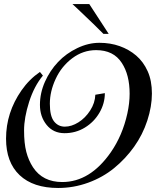

<svg xmlns="http://www.w3.org/2000/svg" viewBox="-20 -915 769 946"><path d="M266.6 11.2Q143.6 11.2 76.7 -52Q9.8 -115.2 9.8 -231.9Q9.8 -360.4 85.9 -469.7Q124.5 -524.9 176.8 -560.5L191.4 -542.5Q148.4 -490.7 123.5 -413.1Q98.6 -335.4 98.6 -272.2Q98.6 -209 109.6 -166.7Q120.6 -124.5 142.6 -90.8Q190.4 -18.1 286.6 -18.1Q423.8 -18.1 525.9 -164.6Q583.5 -247.6 607.4 -355.5Q618.7 -406.7 618.7 -453.1Q618.7 -499.5 609.1 -537.4Q599.6 -575.2 580.1 -605Q539.6 -668 453.6 -668Q389.2 -668 335.9 -627.9Q282.7 -587.9 254.2 -526.1Q225.6 -464.4 225.6 -403.8Q225.6 -343.3 246.1 -317.1Q266.6 -291 299.6 -291Q332.5 -291 366.5 -312.3Q400.4 -333.5 424.3 -370.6Q448.2 -407.7 449.7 -448.2L496.6 -456.1Q496.6 -405.3 470 -359.6Q443.4 -314 398.2 -286.4Q353 -258.8 297.9 -258.8Q242.7 -258.8 209.7 -299.6Q176.8 -340.3 176.8 -398.4Q176.8 -456.5 201.4 -512Q226.1 -567.4 266.1 -609.6Q306.2 -651.9 360.8 -678Q415.5 -704.1 469.7 -704.1Q523.9 -704.1 569.8 -687.7Q615.7 -671.4 651.1 -641.1Q686.5 -610.8 707.5 -564.2Q728.5 -517.6 728.5 -454.1Q728.5 -390.6 705.8 -321Q683.1 -251.5 640.9 -192.1Q598.6 -132.8 542.5 -86.9Q486.3 -41 414.6 -14.9Q342.8 11.2 266.6 11.2ZM515.6 -748H489.7Q453.1 -785.6 366.2 -867.7L336.9 -895H419.9Q423.8 -889.2 515.6 -748Z"/></svg>

Font: Niconne
Style: Regular
Weight: 400
Designer: Vernon Adams
Foundry: Vernon Adams
Version: Version 1.002